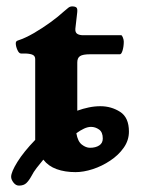

<svg xmlns="http://www.w3.org/2000/svg" viewBox="-20 -529 445 600"><path d="M39.3 51Q29.4 51 22.1 41.5Q14.8 32 14.8 23.5Q14.8 8.5 34.5 -23.2Q54.2 -54.8 90 -91.8V-344.4Q90 -353.2 83.2 -357.1Q76.5 -361 60.1 -361.8H45.4Q39.1 -362 34.2 -373.3Q29.3 -384.5 29.3 -393.6Q29.3 -400.2 35.1 -402.2Q58.5 -409.7 85.6 -425.4Q112.8 -441.2 137.9 -459.5Q163 -477.8 178.6 -492.3Q187.1 -499.4 192.8 -504.2Q198.5 -509 205.6 -509Q214.7 -509 218.8 -505.5Q222.8 -501.9 221.2 -489.2L215.5 -439.4Q214.6 -427.5 221.5 -423.2Q228.3 -418.9 239.9 -418.9H358.8Q361.2 -418.9 364 -411.8Q366.8 -404.7 366.8 -399Q366.8 -384.2 363.2 -371.8Q359.6 -359.4 354.7 -359.4H261.5Q238.9 -359.4 230.2 -353.7Q221.5 -348.1 221.5 -333.8V-183.1Q239.2 -189.5 257.4 -193.3Q275.5 -197.1 293.8 -197.1Q327.7 -197.1 355.3 -179.5Q382.9 -161.9 382.9 -117.8Q382.9 -90.3 366.6 -67.3Q350.4 -44.2 324.4 -27Q298.5 -9.7 269.8 -0.4Q241 8.9 216.1 8.9Q182.9 8.9 157.1 -0.4Q131.3 -9.6 115.4 -30.1Q104.3 -16.9 94.5 -4.2Q84.7 8.5 78.5 20.8Q70.8 35 62.5 43Q54.2 51 39.3 51ZM261.2 -67.2Q278.8 -67.2 290 -74.5Q301.2 -81.7 301.2 -96.1Q301.2 -116.1 289.5 -124.3Q277.9 -132.5 264.4 -132.5Q254.3 -132.5 242.6 -127.1Q230.8 -121.6 218.6 -112.7Q222.9 -87 235.8 -77.1Q248.6 -67.2 261.2 -67.2Z"/></svg>

Font: EB Garamond
Style: Italic
Weight: 400
Italic angle: -17.2°
Designer: Georg Duffner and Octavio Pardo
Foundry: Georg Duffner
Version: Version 1.001